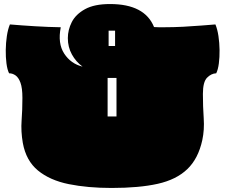

<svg xmlns="http://www.w3.org/2000/svg" viewBox="-20 -896 1116 951"><path d="M533 35Q414 35 320.5 16Q227 -3 168 -51.5Q109 -100 93 -188Q83 -246 87 -299Q91 -352 91 -411Q91 -460 81.5 -486Q72 -512 57 -522.5Q42 -533 25 -533Q16 -551 12 -582Q8 -613 8.5 -648.5Q9 -684 14 -717.5Q19 -751 29 -775Q87 -770 153.5 -766Q220 -762 281 -761Q265 -681 298 -630.5Q331 -580 389 -566Q356 -590 336 -626.5Q316 -663 316 -707Q316 -748 335.5 -786.5Q355 -825 401 -850.5Q447 -876 525 -876Q697 -876 743 -762Q755 -761 767 -761Q779 -761 792 -761Q839 -761 887.5 -763.5Q936 -766 978 -769.5Q1020 -773 1047 -775Q1057 -751 1062 -717.5Q1067 -684 1067.5 -648.5Q1068 -613 1064 -582Q1060 -551 1051 -533Q1026 -532 1005.5 -511Q985 -490 985 -431Q985 -368 989 -310.5Q993 -253 982 -202Q962 -110 907.5 -58Q853 -6 761 14.5Q669 35 533 35ZM518 -668H550V-744H518ZM513 -319H557V-510H513Z"/></svg>

Font: Oi
Style: Regular
Weight: 400
Designer: Kostas Bartsokas, Mohamad Dakak
Foundry: Foundry5
Version: Version 4.000